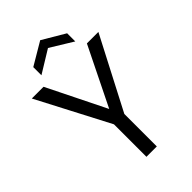

<svg xmlns="http://www.w3.org/2000/svg" viewBox="-263 -1000 1099 1099"><g transform="rotate(-45 286.0 -451.0)"><path d="M244 0V-263L16 -700H111L299 -320H275L462 -700H555L328 -263V0ZM149 -755V-821L286 -902L423 -821V-755L286 -839Z"/></g></svg>

Font: DM Sans 28pt
Style: Regular
Weight: 400
Version: Version 4.004;gftools[0.9.30]